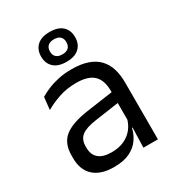

<svg xmlns="http://www.w3.org/2000/svg" viewBox="-174 -811 841 923"><g transform="rotate(-30 247.0 -349.0)"><path d="M355.5 0 359 -118.5 356 -131V-286.5L356.5 -315Q356.5 -374.5 326.2 -403Q296 -431.5 230.5 -431.5Q178 -431.5 134.2 -416.5Q90.5 -401.5 56.5 -381.5L64 -450.5Q83 -462 109.2 -473.2Q135.5 -484.5 169.2 -492Q203 -499.5 243.5 -499.5Q296 -499.5 332.8 -486.8Q369.5 -474 392.2 -450Q415 -426 425.5 -392Q436 -358 436 -316V0ZM187.5 10.5Q115 10.5 76.2 -24.8Q37.5 -60 37.5 -125.5V-140Q37.5 -207.5 79.2 -240.8Q121 -274 212 -287L366.5 -309L371 -250L222 -228.5Q166 -220.5 142 -201.2Q118 -182 118 -144.5V-136.5Q118 -98 141.8 -77.5Q165.5 -57 213 -57Q255 -57 285 -71.5Q315 -86 333.5 -110.5Q352 -135 358.5 -165L371 -110H355.5Q348.5 -78 329.2 -50.5Q310 -23 275.5 -6.2Q241 10.5 187.5 10.5ZM148.5 -624V-625.5Q148.5 -663 172.5 -685.2Q196.5 -707.5 243 -707.5Q289.5 -707.5 313.2 -685.2Q337 -663 337 -625.5V-624Q337 -587 313.2 -564.5Q289.5 -542 243 -542Q196.5 -542 172.5 -564.5Q148.5 -587 148.5 -624ZM197.5 -624Q197.5 -604.5 209.2 -593.8Q221 -583 243 -583Q265.5 -583 277 -593.8Q288.5 -604.5 288.5 -624V-625.5Q288.5 -645 277 -655.8Q265.5 -666.5 243 -666.5Q221 -666.5 209.2 -655.8Q197.5 -645 197.5 -625.5Z"/></g></svg>

Font: Anek Telugu
Style: Regular
Weight: 400
Designer: Omkar Bhoir (Telugu), Yesha Goshar (Latin)
Foundry: Ek Type
Version: Version 1.003